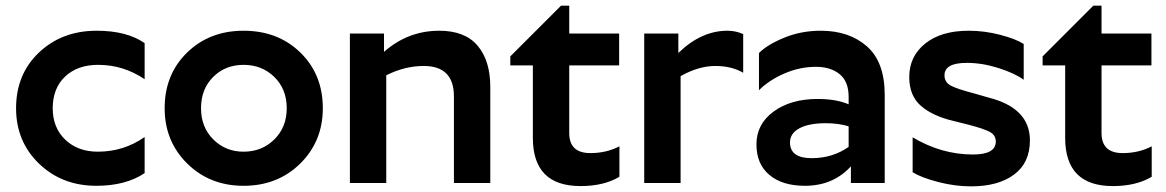

<svg xmlns="http://www.w3.org/2000/svg" viewBox="-20 -649 4134 681"><path d="M493 -496V-368Q418 -419 328 -419Q255 -419 211 -377.5Q167 -336 167 -265Q167 -196 211.5 -153.5Q256 -111 327 -111Q419 -111 493 -163V-35Q426 10 322 10Q200 10 118.5 -68.5Q37 -147 37 -265Q37 -386 118.5 -463Q200 -540 323 -540Q430 -540 493 -496Z M844 10Q965 10 1045 -69Q1125 -148 1125 -265Q1125 -385 1045.5 -462.5Q966 -540 844 -540Q723 -540 643.5 -462.5Q564 -385 564 -265Q564 -148 644 -69Q724 10 844 10ZM844 -111Q780 -111 736.5 -154.5Q693 -198 693 -265Q693 -333 736 -376Q779 -419 844 -419Q909 -419 953 -376Q997 -333 997 -265Q997 -198 953 -154.5Q909 -111 844 -111Z M1483 -415Q1416 -415 1350 -382V0H1221V-530H1342V-465Q1427 -540 1538 -540Q1629 -540 1674 -487Q1719 -434 1719 -340V0H1590V-307Q1590 -415 1483 -415Z M2177 -22Q2122 11 2039 11Q1870 11 1870 -160V-417H1790V-449L1970 -629H1999V-530H2176V-417H1999V-177Q1999 -106 2074 -106Q2131 -106 2177 -130Z M2265 -530H2386V-461Q2467 -540 2560 -540Q2590 -540 2616 -528V-391Q2575 -415 2517 -415Q2458 -415 2394 -379V0H2265Z M2859 -88Q2933 -88 2990 -128V-201Q2954 -212 2909 -212Q2849 -212 2815.5 -194Q2782 -176 2782 -144Q2782 -88 2859 -88ZM2990 -306Q2990 -360 2958 -386Q2926 -412 2874 -412Q2817 -412 2762.5 -388.5Q2708 -365 2672 -329V-461Q2702 -491 2762 -515.5Q2822 -540 2891 -540Q2992 -540 3055 -484.5Q3118 -429 3118 -312V0H2998V-59Q2935 10 2835 10Q2755 10 2709 -28.5Q2663 -67 2663 -137Q2663 -209 2724 -253.5Q2785 -298 2880 -298Q2946 -298 2990 -279Z M3486 -303Q3633 -266 3633 -151Q3633 -72 3577 -30Q3521 12 3424 12Q3367 12 3307.5 -3.5Q3248 -19 3217 -38V-162Q3319 -101 3431 -101Q3512 -101 3512 -147Q3512 -170 3490 -181.5Q3468 -193 3414 -207L3362 -220Q3289 -237 3247 -273Q3205 -309 3205 -376Q3205 -449 3261.5 -494.5Q3318 -540 3416 -540Q3472 -540 3527.5 -525.5Q3583 -511 3611 -493V-366Q3580 -389 3522 -407.5Q3464 -426 3409 -426Q3330 -426 3330 -382Q3330 -357 3353 -345Q3376 -333 3434 -318Z M4065 -22Q4010 11 3927 11Q3758 11 3758 -160V-417H3678V-449L3858 -629H3887V-530H4064V-417H3887V-177Q3887 -106 3962 -106Q4019 -106 4065 -130Z"/></svg>

Font: Roundo SemiBold
Style: Regular
Weight: 600
Designer: Namrata Goyal (Gurmukhi), Shiva Nallaperumal (Latin)
Foundry: Indian Type Foundry
Version: Version 1.000;PS 1.0;hotconv 1.0.88;makeotf.lib2.5.647800